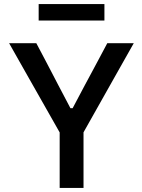

<svg xmlns="http://www.w3.org/2000/svg" viewBox="-20 -926 702 946"><path d="M274 0V-273.5L124 -538Q99.5 -581 77 -621Q54.5 -661 25 -713H159Q183 -667 200.5 -634.5Q217.5 -602 232.8 -572.8Q248 -543.5 266.5 -508L327 -393H338L397 -504.5Q417 -541.5 433.2 -571.8Q449.5 -602 467 -635Q484.5 -668 508.5 -713H639Q613.5 -668.5 589 -624.5Q564.5 -580.5 540.5 -538.5L391.5 -274V0ZM170.5 -825V-906H494.5V-825Z"/></svg>

Font: Heraclito Medium
Style: Regular
Weight: 500
Designer: Kostas Bartsokas (font) & Cristiano Sobral (main changes)
Foundry: Kostas Bartsokas (font) & Cristiano Sobral (main changes)
Version: Version 1.00;July 8, 2020;FontCreator 13.0.0.2655 64-bit